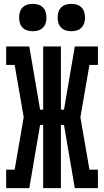

<svg xmlns="http://www.w3.org/2000/svg" viewBox="-20 -976 540 996"><path d="M12 0V-96H56L103 -368L56 -639H12V-735H132L188 -407H204V-735H296V-407H312L368 -735H488V-639H444L397 -368L444 -96H488V0H368L312 -328H296V0H204V-328H188L132 0ZM350 -814Q336 -814 322 -818Q308 -822 297.5 -832.5Q287 -843 283 -857Q279 -871 279 -885Q279 -899 283 -913Q287 -927 297.5 -937.5Q308 -948 322 -952Q336 -956 350 -956Q364 -956 378 -952Q392 -948 402.5 -937.5Q413 -927 417 -913Q421 -899 421 -885Q421 -871 417 -857Q413 -843 402.5 -832.5Q392 -822 378 -818Q364 -814 350 -814ZM150 -814Q136 -814 122 -818Q108 -822 97.5 -832.5Q87 -843 83 -857Q79 -871 79 -885Q79 -899 83 -913Q87 -927 97.5 -937.5Q108 -948 122 -952Q136 -956 150 -956Q164 -956 178 -952Q192 -948 202.5 -937.5Q213 -927 217 -913Q221 -899 221 -885Q221 -871 217 -857Q213 -843 202.5 -832.5Q192 -822 178 -818Q164 -814 150 -814Z"/></svg>

Font: Iosevka Gothic
Style: Bold
Weight: 700
Monospace: yes
Designer: Belleve Invis
Foundry: Belleve Invis
Version: Version 15.5.1; ttfautohint (v1.8.4)